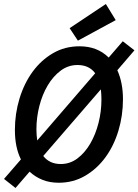

<svg xmlns="http://www.w3.org/2000/svg" viewBox="-39 -896 688 954"><path d="M253 12Q208 12 172 -2.5Q136 -17 108 -43L38 38L-19 -7L65 -104Q35 -164 35 -250Q35 -331 58 -406.5Q81 -482 123 -539.5Q165 -597 224 -631.5Q283 -666 356 -666Q445 -666 501 -610L571 -691L629 -646L544 -547Q572 -485 572 -403Q572 -322 549.5 -247Q527 -172 485 -114.5Q443 -57 384 -22.5Q325 12 253 12ZM142 -254Q142 -239 143 -225Q144 -211 146 -198L434 -532Q404 -573 346 -573Q300 -573 262.5 -545Q225 -517 198 -471.5Q171 -426 156.5 -369Q142 -312 142 -254ZM263 -81Q309 -81 346 -109Q383 -137 409.5 -182.5Q436 -228 450.5 -285Q465 -342 465 -401Q465 -429 462 -452L176 -121Q207 -81 263 -81ZM348 -694 307 -756 487 -876 536 -796Z"/></svg>

Font: Source Code Pro Semibold
Style: Italic
Weight: 600
Italic angle: -11°
Monospace: yes
Designer: Paul D. Hunt, Teo Tuominen
Foundry: Adobe Systems Incorporated
Version: Version 1.050;PS 1.000;hotconv 16.6.51;makeotf.lib2.5.65220